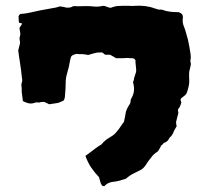

<svg xmlns="http://www.w3.org/2000/svg" viewBox="-20 -625 721 663"><path d="M637 -414Q640 -407 638.5 -399.5Q637 -392 635 -384Q633 -378 633 -371Q633 -364 633 -358Q635 -338 630 -321Q626 -305 623 -300.5Q620 -296 606 -286Q602 -281 604.5 -276.5Q607 -272 605 -267Q604 -263 602 -258.5Q600 -254 598 -252Q594 -248 594.5 -243.5Q595 -239 596 -235Q594 -227 592 -219.5Q590 -212 588 -204Q588 -200 588.5 -196.5Q589 -193 590 -189Q588 -185 585 -180.5Q582 -176 580 -171Q578 -165 574.5 -159.5Q571 -154 566 -150Q563 -146 561 -142Q559 -138 555 -136Q553 -134 549.5 -133Q546 -132 544 -130Q543 -127 540.5 -125.5Q538 -124 536 -122Q535 -118 532 -113.5Q529 -109 527 -105Q525 -102 522 -100Q512 -94 505 -85Q498 -76 491 -67Q487 -60 481.5 -52.5Q476 -45 469 -40Q456 -33 441.5 -26Q427 -19 415 -8Q403 -4 392 -1Q381 2 369 3Q352 5 340 18Q334 18 332 15Q330 12 328 8Q326 3 325 -2Q324 -7 322 -13Q306 -30 294.5 -47Q283 -64 275 -87Q283 -92 289 -97Q295 -102 301 -106Q306 -110 311.5 -114Q317 -118 323 -122Q328 -124 331.5 -127.5Q335 -131 338 -135Q347 -144 360.5 -151.5Q374 -159 382 -169Q390 -178 396 -187.5Q402 -197 408 -204Q410 -215 412 -223.5Q414 -232 415 -240Q417 -246 419 -250Q421 -254 423.5 -258.5Q426 -263 429 -267Q431 -272 431 -277Q431 -282 434 -286Q448 -310 440 -338Q439 -341 440 -343.5Q441 -346 442 -348Q442 -353 445.5 -363Q449 -373 450 -377Q451 -382 449 -398Q447 -414 448 -416Q445 -424 436 -424Q427 -424 421 -425Q417 -425 412.5 -424.5Q408 -424 404 -424H381Q375 -428 370 -430.5Q365 -433 360 -436H343Q340 -438 337.5 -440.5Q335 -443 332 -444Q319 -444 313 -443Q307 -442 284 -435Q277 -437 266 -438Q262 -438 256.5 -438Q251 -438 246 -439Q242 -439 234.5 -436Q227 -433 225 -428Q223 -423 220 -406Q217 -389 215 -384Q212 -374 210 -365.5Q208 -357 207 -347Q207 -319 204 -290Q204 -287 202.5 -284Q201 -281 200 -278Q191 -274 187 -272Q183 -270 176.5 -269Q170 -268 150 -265L133 -273Q128 -273 124.5 -273Q121 -273 116 -271Q112 -271 108 -271.5Q104 -272 100 -270Q88 -266 78 -268.5Q68 -271 59 -276Q58 -285 57 -292.5Q56 -300 55 -307Q55 -312 55 -317.5Q55 -323 54 -328Q53 -334 55.5 -340.5Q58 -347 56 -354Q55 -360 54.5 -367Q54 -374 53 -381Q51 -398 48 -415.5Q45 -433 43 -451Q44 -454 44.5 -457Q45 -460 46 -463Q48 -470 49 -475Q50 -480 48 -486Q47 -492 48 -497Q51 -504 50 -510Q49 -516 48 -523Q47 -525 47.5 -527Q48 -529 48 -530Q50 -534 52.5 -537Q55 -540 56 -543Q54 -546 50 -545.5Q46 -545 45 -550L44 -569Q45 -570 45.5 -571.5Q46 -573 47 -574Q49 -577 53 -577Q70 -578 86 -582Q102 -586 118 -589Q129 -591 140 -593Q151 -595 162 -597Q172 -598 187 -603Q191 -602 196.5 -601.5Q202 -601 207 -599Q214 -598 221 -599Q226 -600 229.5 -602Q233 -604 237 -604Q248 -603 258 -603.5Q268 -604 277 -604Q291 -604 304.5 -602.5Q318 -601 331 -604Q339 -606 346.5 -602.5Q354 -599 362 -598Q367 -600 372.5 -601.5Q378 -603 383 -604Q394 -605 404 -605Q414 -605 423 -605Q429 -605 435 -604.5Q441 -604 447 -605Q464 -606 481 -604Q498 -602 514 -596Q519 -595 524 -593Q529 -591 534 -592Q538 -592 541 -591Q554 -586 568 -584.5Q582 -583 596 -583Q598 -583 599 -582Q603 -581 607 -577.5Q611 -574 611 -570Q611 -568 611.5 -565.5Q612 -563 611 -561Q610 -546 614 -536.5Q618 -527 622 -513Q630 -488 634 -463Q636 -451 638 -438.5Q640 -426 637 -414Z"/></svg>

Font: Darumadrop One
Style: Regular
Weight: 400
Version: Version 1.000